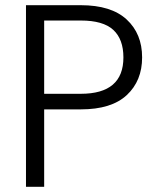

<svg xmlns="http://www.w3.org/2000/svg" viewBox="-20 -719 604 739"><path d="M527 -498Q527 -408 468 -353Q409 -298 291 -298H150V0H80V-699H291Q408 -699 467.5 -644Q527 -589 527 -498ZM291 -358Q455 -358 455 -498Q455 -568 416 -604Q377 -640 291 -640H150V-358Z"/></svg>

Font: Fz Poppins Light
Style: Regular
Weight: 300
Designer: Ninad Kale (Devanagari), Jonny Pinhorn (Latin)
Foundry: Indian Type Foundry
Version: Vit hóa bi Vntype.Com & FontZin.Com